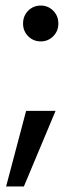

<svg xmlns="http://www.w3.org/2000/svg" viewBox="-20 -528 274 691"><path d="M74 -129H180L66 143H2ZM63 -443Q63 -471 81.5 -489.5Q100 -508 127 -508Q153 -508 171.5 -489.5Q190 -471 190 -443Q190 -416 171.5 -397.5Q153 -379 127 -379Q100 -379 81.5 -397.5Q63 -416 63 -443Z"/></svg>

Font: AF Albert Sans Medium
Style: Regular
Weight: 500
Designer: Andreas Rasmussen
Foundry: a.Foundry
Version: Version 1.300;Glyphs 3.2 (3231)